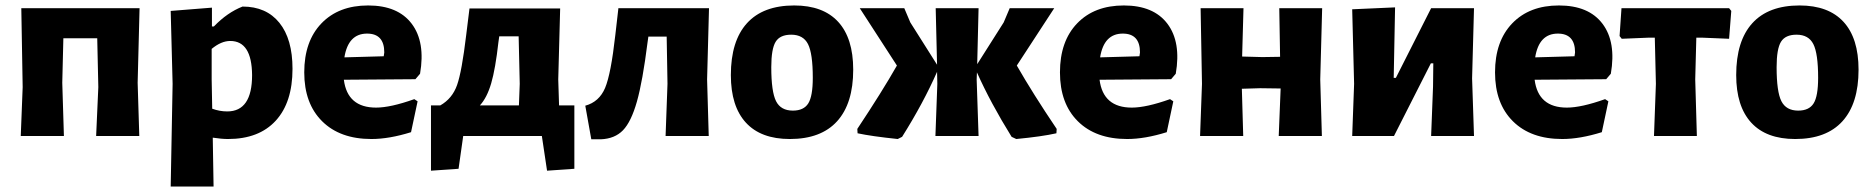

<svg xmlns="http://www.w3.org/2000/svg" viewBox="-20 -498 6848 703"><path d="M56 0 63 -179 58 -468H491L484 -195L490 0H332L340 -179L336 -358H212L208 -195L214 0Z M756 -470V-401H763Q812 -452 868 -474Q955 -474 1003 -414.5Q1051 -355 1051 -246Q1051 -123 989.5 -56Q928 11 815 11Q791 11 759 6L762 185H605L612 -191L605 -458ZM755 -207 757 -100Q784 -90 812 -90Q903 -90 903 -223Q902 -348 823 -348Q790 -348 755 -319Z M1340 11Q1225 11 1159.5 -54Q1094 -119 1094 -233Q1094 -347 1157 -412.5Q1220 -478 1328 -478Q1437 -478 1487.5 -411Q1538 -344 1518 -228L1501 -208L1239 -206Q1252 -104 1357 -104Q1410 -104 1497 -135L1509 -127L1485 -14Q1405 11 1340 11ZM1324 -375Q1255 -375 1241 -288L1385 -292L1387 -306Q1387 -375 1324 -375Z M1558 127V-112H1592Q1636 -137 1653.5 -186.5Q1671 -236 1687 -370L1699 -467H2031L2024 -207L2027 -112H2083V120L1983 127L1964 0H1676L1659 120ZM1805 -344Q1794 -246 1778.5 -193Q1763 -140 1737 -112H1880L1883 -191L1879 -365H1808Z M2145 12 2123 -111Q2174 -125 2195.5 -176Q2217 -227 2233 -370L2244 -466V-468H2576L2569 -207L2575 0H2417L2424 -191L2421 -364H2354L2351 -343Q2333 -200 2312 -126Q2291 -52 2261 -21Q2231 10 2180 12Z M2888 -478Q2994 -478 3049 -418Q3104 -358 3104 -243Q3104 -119 3045 -54Q2986 11 2872 11Q2766 11 2711 -49Q2656 -109 2656 -223Q2656 -348 2715 -413Q2774 -478 2888 -478ZM2877 -371Q2836 -371 2820 -345Q2804 -319 2804 -252Q2804 -162 2821.5 -127.5Q2839 -93 2883 -93Q2923 -93 2939.5 -119.5Q2956 -146 2956 -213Q2956 -302 2938.5 -336.5Q2921 -371 2877 -371Z M3267 11Q3171 1 3120 -10L3119 -26Q3210 -163 3264 -258L3128 -468H3291L3313 -416L3411 -261L3406 -468H3563L3558 -263L3655 -416L3677 -468H3840L3703 -258Q3762 -155 3849 -26L3848 -10Q3795 2 3701 11L3684 3Q3607 -121 3557 -233L3556 -207L3563 0H3405L3412 -191L3411 -235Q3361 -121 3283 3Z M4107 11Q3992 11 3926.5 -54Q3861 -119 3861 -233Q3861 -347 3924 -412.5Q3987 -478 4095 -478Q4204 -478 4254.5 -411Q4305 -344 4285 -228L4268 -208L4006 -206Q4019 -104 4124 -104Q4177 -104 4264 -135L4276 -127L4252 -14Q4172 11 4107 11ZM4091 -375Q4022 -375 4008 -288L4152 -292L4154 -306Q4154 -375 4091 -375Z M4374 0 4381 -191 4376 -468H4533L4528 -291L4602 -289L4667 -290L4664 -468H4821L4814 -207L4820 0H4662L4669 -174L4594 -175L4527 -173L4532 0Z M4931 0 4938 -191 4931 -464 5088 -471 5083 -213H5091L5220 -468H5377L5370 -211L5377 0H5220L5227 -181L5228 -266H5219L5084 0Z M5700 11Q5585 11 5519.5 -54Q5454 -119 5454 -233Q5454 -347 5517 -412.5Q5580 -478 5688 -478Q5797 -478 5847.5 -411Q5898 -344 5878 -228L5861 -208L5599 -206Q5612 -104 5717 -104Q5770 -104 5857 -135L5869 -127L5845 -14Q5765 11 5700 11ZM5684 -375Q5615 -375 5601 -288L5745 -292L5747 -306Q5747 -375 5684 -375Z M6036 0 6043 -191 6039 -360H6014L5918 -356L5910 -366L5917 -468H6311L6319 -458L6311 -356L6215 -360H6191L6187 -207L6193 0Z M6569 -478Q6675 -478 6730 -418Q6785 -358 6785 -243Q6785 -119 6726 -54Q6667 11 6553 11Q6447 11 6392 -49Q6337 -109 6337 -223Q6337 -348 6396 -413Q6455 -478 6569 -478ZM6558 -371Q6517 -371 6501 -345Q6485 -319 6485 -252Q6485 -162 6502.5 -127.5Q6520 -93 6564 -93Q6604 -93 6620.5 -119.5Q6637 -146 6637 -213Q6637 -302 6619.5 -336.5Q6602 -371 6558 -371Z"/></svg>

Font: Alegreya Sans SC ExtraBold
Style: Regular
Weight: 800
Designer: Juan Pablo del Peral
Foundry: Huerta Tipografica
Version: Version 2.007